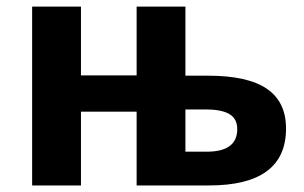

<svg xmlns="http://www.w3.org/2000/svg" viewBox="-20 -566 928 586"><path d="M704.1 -171.9Q704.1 -203.6 680.2 -217.8Q656.2 -231.9 608.9 -231.9H545.9V-103H610.8Q704.1 -103 704.1 -171.9ZM545.9 -335H615.2Q736.3 -335 794.7 -294.9Q853 -254.9 853 -173.8Q853 0 618.2 0H397V-225.1H227.1V0H78.1V-545.9H227.1V-335.9H397V-545.9H545.9Z"/></svg>

Font: OpenSans-Bold
Style: Bold
Weight: 700
Foundry: Ascender Corporation
Version: Version 1.10